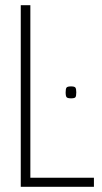

<svg xmlns="http://www.w3.org/2000/svg" viewBox="-20 -720 392 740"><path d="M60 0V-700H97V-35H342V0ZM233 -364Q233 -378 236.5 -382.5Q240 -387 254 -387Q267 -387 270.5 -382.5Q274 -378 274 -364Q274 -349 270.5 -345Q267 -341 254 -341Q241 -341 237 -345Q233 -349 233 -364Z"/></svg>

Font: Georama SemiCondensed ExtraLight
Style: Regular
Weight: 200
Width: 4
Designer: Jean-Baptiste Levee
Foundry: Production Type
Version: Version 1.000